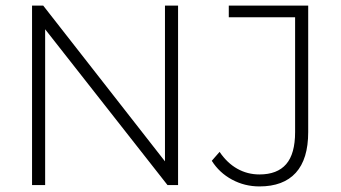

<svg xmlns="http://www.w3.org/2000/svg" viewBox="-20 -664 1223 689"><path d="M619 -644V0H581L142 -559V0H95V-644H135L572 -85V-644ZM740 -87 768 -119Q795 -79 831.5 -58.5Q868 -38 911 -38Q975 -38 1007 -75Q1039 -112 1039 -190V-602H801V-644H1086V-190Q1086 -93 1041.5 -44Q997 5 911 5Q858 5 812.5 -19.5Q767 -44 740 -87Z"/></svg>

Font: Montserrat Ace
Style: Light
Weight: 300
Designer: Julieta Ulanovsky
Foundry: Julieta Ulanovsky
Version: Version 1